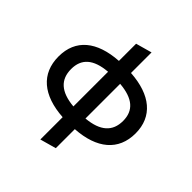

<svg xmlns="http://www.w3.org/2000/svg" viewBox="-250 -921 1327 1327"><g transform="rotate(45 413.5 -257.5)"><path d="M790 -268C790 -433 674 -528 472 -541V-742L354 -709V-541C151 -528 37 -434 37 -268C37 -100 152 -4 354 9V227L472 194V8C674 -5 790 -101 790 -268ZM160 -268C160 -367 220 -424 354 -435V-96C221 -108 160 -166 160 -268ZM472 -435C605 -424 668 -369 668 -268C668 -166 605 -108 472 -96Z"/></g></svg>

Font: Talent
Style: Bold
Weight: 600
Designer: Mike Powis
Version: Version 1.001;hotconv 1.0.109;makeotfexe 2.5.65596